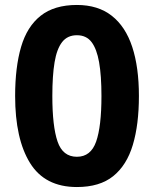

<svg xmlns="http://www.w3.org/2000/svg" viewBox="-20 -744 620 774"><path d="M540 -357Q540 -242 515.5 -160Q491 -78 436.5 -34Q382 10 290 10Q161 10 101 -87Q41 -184 41 -357Q41 -473 65 -555Q89 -637 144 -680.5Q199 -724 290 -724Q375 -724 430.5 -680.5Q486 -637 513 -555Q540 -473 540 -357ZM191 -357Q191 -235 212 -173.5Q233 -112 290 -112Q346 -112 367.5 -173Q389 -234 389 -357Q389 -439 379.5 -493Q370 -547 349 -574.5Q328 -602 290 -602Q252 -602 230.5 -574.5Q209 -547 200 -493Q191 -439 191 -357Z"/></svg>

Font: Noto Sans Syriac Eastern
Style: Bold
Weight: 700
Designer: Patrick Giasson and the Monotype Design Team
Foundry: Monotype Imaging Inc.
Version: Version 3.001